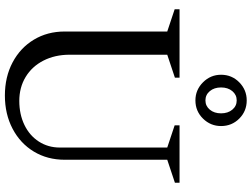

<svg xmlns="http://www.w3.org/2000/svg" viewBox="-142 -873 1030 786"><g transform="rotate(90 373.0 -480.0)"><path d="M109 -230V-668L126 -644L18 -680V-700H298V-681L187 -644L204 -668V-250Q204 -190 228 -143Q252 -96 295 -70Q338 -44 393 -44Q448 -44 491.5 -65Q535 -86 559.5 -124Q584 -162 584 -210V-668L601 -644L493 -680V-700H728V-681L617 -644L634 -668V-230Q634 -159 600.5 -103.5Q567 -48 507 -16.5Q447 15 371 15Q295 15 235.5 -16.5Q176 -48 142.5 -103.5Q109 -159 109 -230ZM286 -870Q286 -914 317 -944.5Q348 -975 391 -975Q435 -975 465.5 -944.5Q496 -914 496 -870Q496 -827 465.5 -796Q435 -765 391 -765Q348 -765 317 -796Q286 -827 286 -870ZM444 -870Q444 -898 429 -916Q414 -934 391 -934Q368 -934 353 -916Q338 -898 338 -870Q338 -842 353 -824Q368 -806 391 -806Q414 -806 429 -824Q444 -842 444 -870Z"/></g></svg>

Font: Wittgenstein
Style: Regular
Weight: 400
Designer: Jörg Drees
Foundry: Jörg Drees
Version: Version 1.003;Glyphs 3.1.2 (3151)